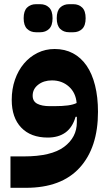

<svg xmlns="http://www.w3.org/2000/svg" viewBox="-20 -657 523 917"><path d="M30 90H94Q225 90 286 44.5Q347 -1 347 -73V-99H341Q326 -48 292.5 -24Q259 0 208 0Q127 0 81.5 -47.5Q36 -95 36 -180Q36 -232 51.5 -276.5Q67 -321 94.5 -353.5Q122 -386 159.5 -404.5Q197 -423 241 -423Q290 -423 328.5 -402.5Q367 -382 393.5 -343.5Q420 -305 434 -249Q448 -193 448 -123Q448 48 360.5 144Q273 240 104 240H30ZM239 -150Q278 -150 304 -153.5Q330 -157 346 -165Q342 -214 309 -243.5Q276 -273 228 -273Q189 -273 162.5 -252.5Q136 -232 136 -200Q136 -173 158 -161.5Q180 -150 218 -150ZM310 -503Q284 -503 267.5 -519Q251 -535 251 -570Q251 -605 267.5 -621Q284 -637 310 -637H330Q356 -637 372.5 -621Q389 -605 389 -570Q389 -535 372.5 -519Q356 -503 330 -503ZM152 -503Q126 -503 109.5 -519Q93 -535 93 -570Q93 -605 109.5 -621Q126 -637 152 -637H172Q198 -637 214.5 -621Q231 -605 231 -570Q231 -535 214.5 -519Q198 -503 172 -503Z"/></svg>

Font: IBM Plex Sans Arabic
Style: Bold
Weight: 700
Designer: Mike Abbink, Paul van der Laan, Pieter van Rosmalen, Wael Morcos, Khajak Apelian
Foundry: Bold Monday
Version: Version 1.2